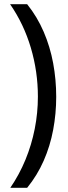

<svg xmlns="http://www.w3.org/2000/svg" viewBox="-20 -734 325 912"><path d="M247 -274Q247 -194 232.5 -117Q218 -40 187.5 29.5Q157 99 109 158H29Q72 95 101 24.5Q130 -46 145 -122Q160 -198 160 -275Q160 -394 126.5 -507Q93 -620 28 -714H109Q157 -654 187.5 -583Q218 -512 232.5 -434Q247 -356 247 -274Z"/></svg>

Font: Noto Sans Display
Style: Regular
Weight: 400
Designer: Monotype Design Team
Foundry: Monotype Imaging Inc.
Version: Version 2.003